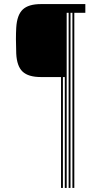

<svg xmlns="http://www.w3.org/2000/svg" viewBox="-20 -820 496 940"><path d="M59.5 -557.5Q58 -598.8 58 -628.4Q58 -658 59.5 -684.5Q63.2 -746.5 91.2 -773.2Q119.2 -800 180.5 -800H397.8V-757.2H343.8V100H334.5V-757.2H325.2V100H316V-757.2H306.5V100H297.2V-442.8H288V100H278.8V-442.8H180.5Q118.8 -442.8 90.6 -469.4Q62.5 -496 59.5 -557.5Z"/></svg>

Font: Big Shoulders Inline Text Thin ExtraLight
Style: Regular
Weight: 250
Version: Version 2.002